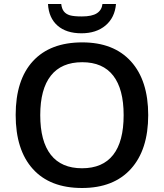

<svg xmlns="http://www.w3.org/2000/svg" viewBox="-20 -939 827 969"><path d="M728 -357.9Q728 -183.6 640.9 -86.9Q553.7 9.8 394 9.8Q232.4 9.8 145.8 -86.2Q59.1 -182.1 59.1 -358.9Q59.1 -535.6 146.2 -630.4Q233.4 -725.1 395 -725.1Q554.2 -725.1 641.1 -628.9Q728 -532.7 728 -357.9ZM183.1 -357.9Q183.1 -226.1 236.3 -158Q289.6 -89.8 394 -89.8Q498 -89.8 551 -157.2Q604 -224.6 604 -357.9Q604 -489.3 551.5 -557.1Q499 -625 395 -625Q290 -625 236.6 -557.1Q183.1 -489.3 183.1 -357.9ZM391.1 -771Q314.5 -771 270.3 -809.8Q226.1 -848.6 222.2 -918.9H289.1Q291.5 -895.5 302.2 -881.6Q313 -867.7 332.8 -861.8Q352.5 -856 393.1 -856Q444.3 -856 469 -872.1Q493.7 -888.2 497.1 -918.9H565.4Q559.6 -850.1 512.7 -810.5Q465.8 -771 391.1 -771Z"/></svg>

Font: JBL Sans
Style: Semibold
Weight: 600
Version: Version 1.10